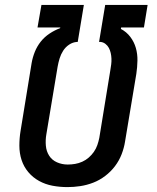

<svg xmlns="http://www.w3.org/2000/svg" viewBox="-20 -755 640 783"><path d="M255 8Q224 8 194.5 2.5Q165 -3 139.5 -17Q114 -31 95.5 -53Q77 -75 68 -102.5Q59 -130 59 -161Q59 -192 64 -222L109 -498Q113 -521 122 -543.5Q131 -566 146 -585Q161 -604 182 -618Q203 -632 225 -640L226 -643H133L149 -735H322L297 -584H294Q277 -583 262 -573Q247 -563 237.5 -548Q228 -533 223 -516.5Q218 -500 215 -483L169 -207Q165 -184 167 -161Q169 -138 180.5 -120Q192 -102 212.5 -93Q233 -84 256 -84Q271 -84 286 -86.5Q301 -89 315.5 -95.5Q330 -102 342 -112.5Q354 -123 363 -136Q372 -149 377 -163.5Q382 -178 385 -193L430 -469Q432 -481 433.5 -492.5Q435 -504 434.5 -516Q434 -528 431.5 -539Q429 -550 424 -559.5Q419 -569 410 -576Q401 -583 390 -584H384L409 -735H582L567 -643H474L473 -637Q496 -625 511.5 -604.5Q527 -584 534 -559.5Q541 -535 540.5 -508Q540 -481 536 -454L490 -178Q486 -152 476 -126Q466 -100 449 -77.5Q432 -55 409 -37.5Q386 -20 360 -10Q334 0 307.5 4Q281 8 255 8Z"/></svg>

Font: Iosevka Curly SmBdEx
Style: Italic
Weight: 600
Width: 7
Italic angle: -9°
Monospace: yes
Designer: Belleve Invis
Foundry: Belleve Invis
Version: Version 11.1.0; ttfautohint (v1.8.3)